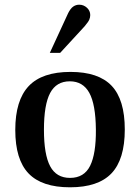

<svg xmlns="http://www.w3.org/2000/svg" viewBox="-20 -787 596 817"><path d="M278 10Q158 10 101.5 -49Q45 -108 45 -234Q45 -360 102 -420.5Q159 -481 280 -481Q399 -481 455 -422Q511 -363 511 -236Q511 -109 454.5 -49.5Q398 10 278 10ZM278 -30Q338 -30 363.5 -81.5Q389 -133 388 -236Q387 -343 360 -392Q333 -441 277 -441Q220 -441 193.5 -391.5Q167 -342 167 -235Q167 -129 193.5 -79.5Q220 -30 278 -30ZM192 -562 270 -731Q280 -751 291.5 -759Q303 -767 317 -767Q336 -767 350 -754Q364 -741 364 -723Q364 -713 360 -703.5Q356 -694 340 -675L236 -562Z"/></svg>

Font: Frank Ruhl Libre Medium
Style: Regular
Weight: 500
Designer: Yanek Iontef
Foundry: Fontef
Version: Version 6.004